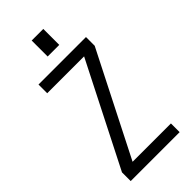

<svg xmlns="http://www.w3.org/2000/svg" viewBox="-259 -880 935 935"><g transform="rotate(-45 208.5 -412.5)"><path d="M50 -590V-650H377V-590L108 -60H372V0H35V-60L304 -590ZM258 -715H178V-825H258Z"/></g></svg>

Font: Unica One
Style: Regular
Weight: 400
Designer: Eduardo Rodriguez Tunni
Foundry: Eduardo Rodriguez Tunni
Version: Version 1.001